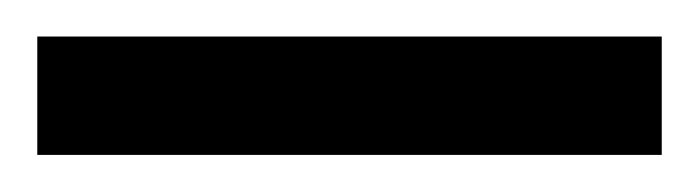

<svg xmlns="http://www.w3.org/2000/svg" viewBox="-20 -669 375 103"><path d="M335 -585.9H0V-649.4H335Z"/></svg>

Font: Charis
Style: Regular
Weight: 400
Designer: Walt Agee, Miriam Martin, Annie Olsen, Victor Gaultney, Lorna Priest, Alan Ward, Bob Hallissy, Martin Hosken, Sharon Cor
Foundry: SIL Global
Version: Version 7.000